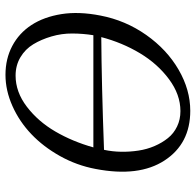

<svg xmlns="http://www.w3.org/2000/svg" viewBox="-27 -664 701 687"><g transform="rotate(-90 323.5 -320.5)"><path d="M399.4 -651.4Q456.5 -651.4 502.4 -627.2Q548.3 -603 577.4 -558.6Q606.4 -514.2 616.5 -451.4Q626.5 -388.7 611.3 -311.5Q594.2 -222.2 542 -147.9Q489.7 -73.7 417.7 -32Q345.7 9.8 270.5 9.8Q152.8 9.8 92.8 -82.3Q32.7 -174.3 62.5 -329.1Q75.2 -396.5 108.6 -456.3Q142.1 -516.1 187 -558.8Q231.9 -601.6 287.6 -626.5Q343.3 -651.4 399.4 -651.4ZM130.9 -298.8Q124.5 -269 124 -237.5Q123.5 -206.1 128.2 -175.5Q132.8 -145 144.5 -117.9Q156.2 -90.8 172.9 -70.1Q189.5 -49.3 214.4 -37.4Q239.3 -25.4 269.5 -25.4Q328.6 -25.4 383.5 -66.2Q438.5 -106.9 476.6 -170.4Q514.6 -233.9 534.2 -308.6Q368.2 -307.6 130.9 -298.8ZM139.6 -336.9H541Q546.9 -373.5 547.1 -411.9Q547.4 -450.2 536.6 -486.8Q525.9 -523.4 508.5 -552Q491.2 -580.6 462.2 -597.9Q433.1 -615.2 396.5 -615.2Q337.9 -615.2 285.2 -575Q232.4 -534.7 196.5 -473.1Q160.6 -411.6 139.6 -336.9Z"/></g></svg>

Font: Crimson
Style: Italic
Weight: 400
Italic angle: -11°
Version: Version 0.8